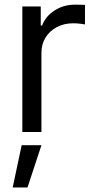

<svg xmlns="http://www.w3.org/2000/svg" viewBox="-20 -574 412 835"><path d="M77.1 0V-545.9H157.2V-462.9H163.1Q178.2 -503.4 217.5 -528.6Q256.8 -553.7 305.7 -553.7Q314.9 -553.7 328.6 -553.5Q342.3 -553.2 349.6 -552.7V-467.8Q345.2 -468.8 330.1 -470.7Q314.9 -472.7 297.9 -472.7Q258.3 -472.7 227.1 -456.1Q195.8 -439.5 178 -410.6Q160.2 -381.8 160.2 -344.7V0ZM35.2 241.2 74.2 57.6H160.2L99.6 241.2Z"/></svg>

Font: GitLab Sans
Style: Regular
Weight: 400
Designer: Rasmus Andersson
Foundry: Modifications by GitLab B.V., manufactured by rsms
Version: Version 4.000;git-c8fb6b7